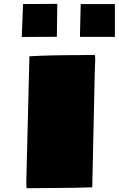

<svg xmlns="http://www.w3.org/2000/svg" viewBox="-20 -999 630 1019"><path d="M589.8 -803.2H404.3L408.2 -977.5H589.8ZM97.7 -802.7Q95.7 -802.7 95.7 -806.2L102.1 -977.5L284.2 -978.5L281.7 -803.7ZM398.4 -706.5 483.4 -707.5Q485.4 -695.3 485.4 -681.6L482.9 -616.2L469.7 -4.9L376.5 -2.4Q376.5 -2.4 121.1 0Q119.6 -14.2 119.6 -36.1Q119.6 -36.1 136.2 -700.2Q244.1 -706.5 398.4 -706.5Z"/></svg>

Font: Seymour One
Style: Book
Weight: 400
Designer: vernon adams
Foundry: vernon adams
Version: Version 1.000; ttfautohint (v0.93) -l 8 -r 50 -G 200 -x 0 -w